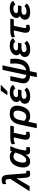

<svg xmlns="http://www.w3.org/2000/svg" viewBox="1995 -2837 997 5099"><g transform="rotate(-90 2493.5 -287.5)"><path d="M436 -139.2Q437.5 -122.6 439.9 -112.3Q442.4 -102.1 445.8 -96.4Q449.2 -90.8 453.4 -88.9Q457.5 -86.9 462.9 -86.9Q469.2 -86.9 480 -89.1Q490.7 -91.3 502 -95.2L511.2 0Q489.3 6.8 464.1 11Q439 15.1 420.9 15.1Q396 15.1 378.2 8.8Q360.4 2.4 348.6 -12.9Q336.9 -28.3 330.3 -54Q323.7 -79.6 320.8 -118.2L304.2 -345.2L99.1 0H-36.1L291 -512.2L286.1 -570.8Q283.2 -607.9 271.7 -623.5Q260.3 -639.2 232.9 -639.2Q226.1 -639.2 217 -637.5Q208 -635.7 198 -633.3Q188 -630.9 177.7 -627.2Q167.5 -623.5 158.2 -620.1L149.9 -711.9Q177.2 -726.1 205.1 -734.1Q232.9 -742.2 259.8 -742.2Q292 -742.2 316.7 -734.9Q341.3 -727.5 358.6 -710Q376 -692.4 386.2 -663.8Q396.5 -635.3 399.9 -592.8Z M1139.2 0Q1115.7 7.3 1090.1 11.2Q1064.5 15.1 1045.9 15.1Q1014.2 15.1 992.9 8.3Q971.7 1.5 959 -10.7Q946.3 -22.9 940.7 -39.8Q935.1 -56.6 935.1 -76.2Q935.1 -82 935.1 -88.6Q935.1 -95.2 936 -103Q900.9 -43.5 855.7 -14.2Q810.5 15.1 755.9 15.1Q676.3 15.1 635.7 -32Q595.2 -79.1 595.2 -176.8Q595.2 -197.3 598.6 -223.1Q602.1 -249 609.4 -277.3Q616.7 -305.7 627.4 -334.7Q638.2 -363.8 652.8 -390.1Q673.3 -425.8 699 -451.7Q724.6 -477.5 753.9 -494.4Q783.2 -511.2 815.4 -519Q847.7 -526.9 880.9 -526.9Q924.8 -526.9 959.2 -514.2Q993.7 -501.5 1021 -469.2Q1025.4 -481 1029.3 -491.9Q1033.2 -502.9 1037.1 -512.2H1161.1Q1126.5 -438 1106.4 -379.2Q1086.4 -320.3 1078.1 -280.8L1054.2 -165Q1051.8 -152.8 1049.8 -138.9Q1047.9 -125 1047.9 -113.8Q1047.9 -99.1 1057.1 -92.5Q1066.4 -85.9 1085.9 -85.9Q1090.3 -85.9 1095.9 -86.7Q1101.6 -87.4 1107.9 -88.6Q1114.3 -89.8 1120.1 -91.6Q1126 -93.3 1130.9 -95.2ZM793 -87.9Q822.3 -87.9 850.6 -109.9Q878.9 -131.8 904.8 -170.2Q930.7 -208.5 952.9 -260.7Q975.1 -313 992.2 -374Q970.7 -402.8 942.4 -414.8Q914.1 -426.8 887.2 -426.8Q850.1 -426.8 818.8 -408Q787.6 -389.2 764.2 -341.8Q746.1 -305.7 735.6 -263.4Q725.1 -221.2 725.1 -178.2Q725.1 -150.9 729.7 -133.5Q734.4 -116.2 742.9 -106Q751.5 -95.7 764.2 -91.8Q776.9 -87.9 793 -87.9Z M1687.5 -418.9H1516.6L1462.9 -165Q1460.4 -155.3 1459.5 -146Q1458.5 -136.7 1458.5 -127Q1458.5 -87.9 1497.6 -87.9Q1507.3 -87.9 1519 -89.6Q1530.8 -91.3 1539.6 -95.2L1544.9 -9.8Q1523.4 0 1496.6 4.4Q1469.7 8.8 1447.8 8.8Q1417.5 8.8 1395.5 0.7Q1373.5 -7.3 1359.6 -21.7Q1345.7 -36.1 1339.1 -55.7Q1332.5 -75.2 1332.5 -98.1Q1332.5 -118.7 1334 -133.3Q1335.4 -147.9 1338.9 -163.1L1393.6 -418.9H1356.4Q1334.5 -418.9 1314.5 -415.5Q1294.4 -412.1 1277.3 -407.5Q1260.3 -402.8 1246.6 -397.5Q1232.9 -392.1 1223.6 -388.2L1207.5 -475.1Q1236.3 -489.3 1278.8 -500.7Q1321.3 -512.2 1380.9 -512.2H1706.5Z M1638.7 189.9 1733.9 -261.2Q1747.6 -325.2 1770.8 -374.8Q1793.9 -424.3 1828.6 -458Q1863.3 -491.7 1910.4 -509.3Q1957.5 -526.9 2019 -526.9Q2076.2 -526.9 2117.2 -514.2Q2158.2 -501.5 2184.8 -476.3Q2211.4 -451.2 2224.1 -414.3Q2236.8 -377.4 2236.8 -329.1Q2236.8 -300.3 2231.7 -269.8Q2226.6 -239.3 2218.3 -210.4Q2210 -181.6 2199.2 -156Q2188.5 -130.4 2177.7 -111.8Q2156.2 -76.2 2133.1 -52Q2109.9 -27.8 2082 -12.9Q2054.2 2 2021.2 8.5Q1988.3 15.1 1947.8 15.1Q1902.3 15.1 1867.9 0.2Q1833.5 -14.6 1810.1 -38.1L1760.7 189.9ZM1832 -142.1Q1856 -117.2 1885.3 -102.5Q1914.6 -87.9 1947.8 -87.9Q1984.9 -87.9 2014.4 -106Q2043.9 -124 2065.9 -165Q2085.4 -201.2 2095.7 -243.9Q2106 -286.6 2106 -326.2Q2106 -375 2084 -400.9Q2062 -426.8 2008.8 -426.8Q1981.9 -426.8 1958.5 -418.7Q1935.1 -410.6 1916 -392.3Q1897 -374 1882.3 -344.2Q1867.7 -314.5 1858.9 -271Z M2720.2 -73.2Q2697.3 -50.8 2673.6 -34.2Q2649.9 -17.6 2622.8 -6.6Q2595.7 4.4 2563.7 9.8Q2531.7 15.1 2492.2 15.1Q2446.3 15.1 2408.7 7.6Q2371.1 0 2344 -17.1Q2316.9 -34.2 2302 -62.5Q2287.1 -90.8 2287.1 -131.8Q2287.1 -148.4 2293.5 -167Q2299.8 -185.5 2312.7 -202.6Q2325.7 -219.7 2345.2 -234.1Q2364.7 -248.5 2391.1 -256.8Q2379.4 -261.7 2368.9 -269.3Q2358.4 -276.9 2350.8 -288.1Q2343.3 -299.3 2338.6 -315.2Q2334 -331.1 2334 -353Q2334 -387.2 2353 -418.7Q2372.1 -450.2 2406 -474.4Q2439.9 -498.5 2486.3 -512.7Q2532.7 -526.9 2586.9 -526.9Q2628.4 -526.9 2659.7 -521.5Q2690.9 -516.1 2714.8 -505.4Q2738.8 -494.6 2757.1 -478Q2775.4 -461.4 2791 -439L2691.9 -377.9Q2684.6 -390.1 2675.8 -400.1Q2667 -410.2 2654.1 -417Q2641.1 -423.8 2623 -427.5Q2605 -431.2 2579.1 -431.2Q2550.8 -431.2 2529.1 -424.8Q2507.3 -418.5 2492.7 -408Q2478 -397.5 2470.5 -383.8Q2462.9 -370.1 2462.9 -356Q2462.9 -339.8 2468.8 -330.3Q2474.6 -320.8 2486.8 -315.9Q2499 -311 2517.6 -309.6Q2536.1 -308.1 2561 -308.1H2668L2647.9 -215.8H2536.1Q2517.1 -215.8 2496.3 -213.1Q2475.6 -210.4 2458 -202.6Q2440.4 -194.8 2429 -181.4Q2417.5 -168 2417 -146Q2418 -127.4 2426.5 -115Q2435.1 -102.5 2446.8 -95.2Q2458.5 -87.9 2471.7 -85Q2484.9 -82 2496.1 -82Q2524.4 -82 2547.1 -85.4Q2569.8 -88.9 2588.1 -95.7Q2606.4 -102.5 2621.8 -112.8Q2637.2 -123 2650.9 -137.2ZM2617.7 -589.8H2513.7L2634.8 -766.1H2792Z M3307.6 -720.2 3173.8 -89.8Q3211.4 -97.7 3246.6 -117.7Q3281.7 -137.7 3306.6 -175.8Q3322.3 -199.7 3332 -228.5Q3341.8 -257.3 3347.4 -288.1Q3353 -318.8 3355 -350.8Q3356.9 -382.8 3356.9 -413.1Q3356.9 -442.4 3355 -467Q3353 -491.7 3350.6 -512.2H3474.6Q3478 -496.6 3481 -467.8Q3483.9 -439 3483.9 -401.9Q3483.9 -368.7 3481 -332.8Q3478 -296.9 3470.2 -261Q3462.4 -225.1 3449.5 -190.4Q3436.5 -155.8 3417 -125Q3392.6 -87.9 3361.8 -63.5Q3331.1 -39.1 3296.6 -23.7Q3262.2 -8.3 3225.3 -0.5Q3188.5 7.3 3151.9 11.2L3113.8 190.9H2993.7L3031.7 12.2Q2979 7.8 2940.9 -6.1Q2902.8 -20 2878.2 -42.5Q2853.5 -64.9 2842 -95.5Q2830.6 -126 2830.6 -163.1Q2830.6 -175.3 2832.3 -190.7Q2834 -206.1 2836.9 -220.2L2898.9 -512.2H3022L2960.9 -223.1Q2958.5 -212.4 2957 -202.9Q2955.6 -193.4 2955.6 -185.1Q2955.6 -161.6 2961.2 -145.3Q2966.8 -128.9 2978.8 -117.7Q2990.7 -106.4 3009 -99.6Q3027.3 -92.8 3052.7 -88.9L3188 -720.2Z M3961.9 -73.2Q3939 -50.8 3915.3 -34.2Q3891.6 -17.6 3864.5 -6.6Q3837.4 4.4 3805.4 9.8Q3773.4 15.1 3733.9 15.1Q3688 15.1 3650.4 7.6Q3612.8 0 3585.7 -17.1Q3558.6 -34.2 3543.7 -62.5Q3528.8 -90.8 3528.8 -131.8Q3528.8 -148.4 3535.2 -167Q3541.5 -185.5 3554.4 -202.6Q3567.4 -219.7 3586.9 -234.1Q3606.4 -248.5 3632.8 -256.8Q3621.1 -261.7 3610.6 -269.3Q3600.1 -276.9 3592.5 -288.1Q3585 -299.3 3580.3 -315.2Q3575.7 -331.1 3575.7 -353Q3575.7 -387.2 3594.7 -418.7Q3613.8 -450.2 3647.7 -474.4Q3681.6 -498.5 3728 -512.7Q3774.4 -526.9 3828.6 -526.9Q3870.1 -526.9 3901.4 -521.5Q3932.6 -516.1 3956.5 -505.4Q3980.5 -494.6 3998.8 -478Q4017.1 -461.4 4032.7 -439L3933.6 -377.9Q3926.3 -390.1 3917.5 -400.1Q3908.7 -410.2 3895.8 -417Q3882.8 -423.8 3864.7 -427.5Q3846.7 -431.2 3820.8 -431.2Q3792.5 -431.2 3770.8 -424.8Q3749 -418.5 3734.4 -408Q3719.7 -397.5 3712.2 -383.8Q3704.6 -370.1 3704.6 -356Q3704.6 -339.8 3710.4 -330.3Q3716.3 -320.8 3728.5 -315.9Q3740.7 -311 3759.3 -309.6Q3777.8 -308.1 3802.7 -308.1H3909.7L3889.6 -215.8H3777.8Q3758.8 -215.8 3738 -213.1Q3717.3 -210.4 3699.7 -202.6Q3682.1 -194.8 3670.7 -181.4Q3659.2 -168 3658.7 -146Q3659.7 -127.4 3668.2 -115Q3676.8 -102.5 3688.5 -95.2Q3700.2 -87.9 3713.4 -85Q3726.6 -82 3737.8 -82Q3766.1 -82 3788.8 -85.4Q3811.5 -88.9 3829.8 -95.7Q3848.1 -102.5 3863.5 -112.8Q3878.9 -123 3892.6 -137.2Z M4528.3 -418.9H4357.4L4303.7 -165Q4301.3 -155.3 4300.3 -146Q4299.3 -136.7 4299.3 -127Q4299.3 -87.9 4338.4 -87.9Q4348.1 -87.9 4359.9 -89.6Q4371.6 -91.3 4380.4 -95.2L4385.7 -9.8Q4364.3 0 4337.4 4.4Q4310.5 8.8 4288.6 8.8Q4258.3 8.8 4236.3 0.7Q4214.4 -7.3 4200.4 -21.7Q4186.5 -36.1 4179.9 -55.7Q4173.3 -75.2 4173.3 -98.1Q4173.3 -118.7 4174.8 -133.3Q4176.3 -147.9 4179.7 -163.1L4234.4 -418.9H4197.3Q4175.3 -418.9 4155.3 -415.5Q4135.3 -412.1 4118.2 -407.5Q4101.1 -402.8 4087.4 -397.5Q4073.7 -392.1 4064.5 -388.2L4048.3 -475.1Q4077.1 -489.3 4119.6 -500.7Q4162.1 -512.2 4221.7 -512.2H4547.4Z M4952.1 -73.2Q4929.2 -50.8 4905.5 -34.2Q4881.8 -17.6 4854.7 -6.6Q4827.6 4.4 4795.7 9.8Q4763.7 15.1 4724.1 15.1Q4678.2 15.1 4640.6 7.6Q4603 0 4575.9 -17.1Q4548.8 -34.2 4533.9 -62.5Q4519 -90.8 4519 -131.8Q4519 -148.4 4525.4 -167Q4531.7 -185.5 4544.7 -202.6Q4557.6 -219.7 4577.1 -234.1Q4596.7 -248.5 4623 -256.8Q4611.3 -261.7 4600.8 -269.3Q4590.3 -276.9 4582.8 -288.1Q4575.2 -299.3 4570.6 -315.2Q4565.9 -331.1 4565.9 -353Q4565.9 -387.2 4585 -418.7Q4604 -450.2 4637.9 -474.4Q4671.9 -498.5 4718.3 -512.7Q4764.6 -526.9 4818.8 -526.9Q4860.4 -526.9 4891.6 -521.5Q4922.9 -516.1 4946.8 -505.4Q4970.7 -494.6 4989 -478Q5007.3 -461.4 5022.9 -439L4923.8 -377.9Q4916.5 -390.1 4907.7 -400.1Q4898.9 -410.2 4886 -417Q4873 -423.8 4855 -427.5Q4836.9 -431.2 4811 -431.2Q4782.7 -431.2 4761 -424.8Q4739.3 -418.5 4724.6 -408Q4710 -397.5 4702.4 -383.8Q4694.8 -370.1 4694.8 -356Q4694.8 -339.8 4700.7 -330.3Q4706.5 -320.8 4718.8 -315.9Q4731 -311 4749.5 -309.6Q4768.1 -308.1 4793 -308.1H4899.9L4879.9 -215.8H4768.1Q4749 -215.8 4728.3 -213.1Q4707.5 -210.4 4689.9 -202.6Q4672.4 -194.8 4660.9 -181.4Q4649.4 -168 4648.9 -146Q4649.9 -127.4 4658.4 -115Q4667 -102.5 4678.7 -95.2Q4690.4 -87.9 4703.6 -85Q4716.8 -82 4728 -82Q4756.3 -82 4779.1 -85.4Q4801.8 -88.9 4820.1 -95.7Q4838.4 -102.5 4853.8 -112.8Q4869.1 -123 4882.8 -137.2Z"/></g></svg>

Font: Clear Sans
Style: Bold Italic
Weight: 700
Italic angle: -12°
Foundry: Intel Corporation
Version: Version 1.00